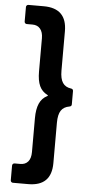

<svg xmlns="http://www.w3.org/2000/svg" viewBox="-61 -826 473 999"><g transform="rotate(5 175.0 -326.5)"><path d="M46 138Q41 138 37.5 134.5Q34 131 34 126V49Q34 44 37.5 40.5Q41 37 46 37H76Q102 37 116.5 20Q131 3 131 -30V-207Q131 -254 144 -283.5Q157 -313 185 -327Q191 -330 185 -333Q157 -347 144 -375Q131 -403 131 -451V-624Q131 -656 116.5 -673.5Q102 -691 76 -691H46Q41 -691 37.5 -694.5Q34 -698 34 -703V-779Q34 -784 37.5 -787.5Q41 -791 46 -791H126Q247 -791 247 -671V-465Q247 -423 261 -402Q275 -381 304 -377Q316 -376 316 -364V-295Q316 -285 305 -283Q275 -278 261 -257Q247 -236 247 -193V18Q247 138 126 138Z"/></g></svg>

Font: Amber EN SemiBold
Style: Regular
Weight: 600
Designer: Jeremy Tribby
Foundry: Tribby Type
Version: Version 1.408 November 24, 2021